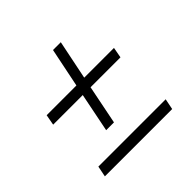

<svg xmlns="http://www.w3.org/2000/svg" viewBox="-141 -729 835 835"><g transform="rotate(-45 276.5 -311.0)"><path d="M203 -175 239 -355H57L66 -404H249L286 -585H334L297 -404H480L471 -355H287L251 -175ZM67 -87H481L471 -37H57Z"/></g></svg>

Font: TypoPRO Montserrat Alternates
Style: Italic
Weight: 300
Italic angle: -11.3°
Designer: Julieta Ulanovsky
Foundry: Julieta Ulanovsky
Version: Version 6.001